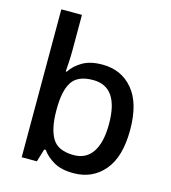

<svg xmlns="http://www.w3.org/2000/svg" viewBox="-114 -852 847 953"><g transform="rotate(15 310.0 -375.0)"><path d="M189 -577Q189 -544 187 -514Q185 -484 184 -468H189Q211 -502 250.5 -525Q290 -548 352 -548Q449 -548 508.5 -478Q568 -408 568 -270Q568 -131 508 -60.5Q448 10 351 10Q288 10 249.5 -12.5Q211 -35 189 -66H181L161 0H83V-760H189ZM327 -462Q249 -462 219 -416.5Q189 -371 189 -277V-269Q189 -176 218.5 -126.5Q248 -77 329 -77Q393 -77 426 -127Q459 -177 459 -271Q459 -462 327 -462Z"/></g></svg>

Font: Noto Sans Kannada Medium
Style: Regular
Weight: 500
Designer: Jelle Bosma - Monotype Design Team
Foundry: Monotype Imaging Inc.
Version: Version 2.005; ttfautohint (v1.8.4.7-5d5b)